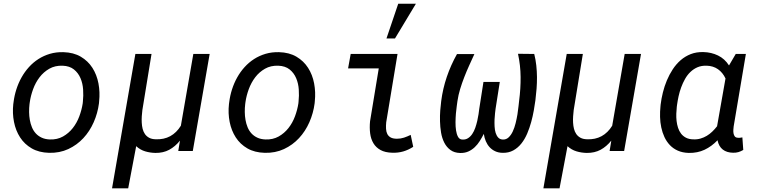

<svg xmlns="http://www.w3.org/2000/svg" viewBox="-20 -822 4148 1045"><path d="M53.7 -265.6Q58.1 -301.3 69.1 -335.7Q80.1 -370.1 97.2 -400.6Q114.3 -431.2 137.5 -456.8Q160.6 -482.4 189.2 -500.7Q217.8 -519 251.7 -529.1Q285.6 -539.1 324.7 -538.1Q380.4 -536.6 419.7 -513.4Q459 -490.2 482.9 -452.9Q506.8 -415.5 515.9 -367.9Q524.9 -320.3 519.5 -270.5L518.6 -259.3Q511.7 -206.1 490 -156.7Q468.3 -107.4 433.6 -70.1Q398.9 -32.7 351.8 -10.7Q304.7 11.2 247.1 9.8Q191.9 8.3 152.6 -14.4Q113.3 -37.1 89.4 -74.2Q65.4 -111.3 56.2 -158.2Q46.9 -205.1 52.2 -254.9ZM140.6 -254.9Q138.2 -234.4 138.4 -212.4Q138.7 -190.4 142.3 -169.4Q146 -148.4 153.8 -129.4Q161.6 -110.4 174.8 -95.9Q188 -81.5 206.8 -72.8Q225.6 -64 251 -63Q291.5 -61.5 322.8 -79.1Q354 -96.7 376.2 -125Q398.4 -153.3 411.6 -188.7Q424.8 -224.1 430.2 -259.3L431.2 -270Q434.6 -300.8 432.4 -334.5Q430.2 -368.2 418 -396.7Q405.8 -425.3 382.3 -444.1Q358.9 -462.9 320.8 -464.4Q279.8 -465.8 248.5 -448Q217.3 -430.2 195.3 -401.4Q173.3 -372.6 160.2 -336.7Q147 -300.8 142.1 -265.6Z M804.7 -528.3 754.9 -223.1Q752.9 -207.5 751.7 -189.7Q750.5 -171.9 751.5 -154.3Q752.4 -136.7 756.3 -120.8Q760.3 -105 768.8 -92.5Q777.3 -80.1 791.5 -72.3Q805.7 -64.5 827.1 -64Q872.1 -62 906.5 -80.8Q940.9 -99.6 964.4 -137.7L1032.2 -528.3H1121.1L1029.3 0H950.2L959.5 -56.6Q933.6 -24.4 901.1 -6.8Q868.7 10.7 826.2 10.3Q796.9 9.8 770 1.7Q743.2 -6.3 721.2 -26.4L677.7 203.1H589.8L716.8 -528.3Z M1227.5 -265.6Q1231.9 -301.3 1242.9 -335.7Q1253.9 -370.1 1271 -400.6Q1288.1 -431.2 1311.3 -456.8Q1334.5 -482.4 1363 -500.7Q1391.6 -519 1425.5 -529.1Q1459.5 -539.1 1498.5 -538.1Q1554.2 -536.6 1593.5 -513.4Q1632.8 -490.2 1656.7 -452.9Q1680.7 -415.5 1689.7 -367.9Q1698.7 -320.3 1693.4 -270.5L1692.4 -259.3Q1685.5 -206.1 1663.8 -156.7Q1642.1 -107.4 1607.4 -70.1Q1572.8 -32.7 1525.6 -10.7Q1478.5 11.2 1420.9 9.8Q1365.7 8.3 1326.4 -14.4Q1287.1 -37.1 1263.2 -74.2Q1239.3 -111.3 1230 -158.2Q1220.7 -205.1 1226.1 -254.9ZM1314.5 -254.9Q1312 -234.4 1312.3 -212.4Q1312.5 -190.4 1316.2 -169.4Q1319.8 -148.4 1327.6 -129.4Q1335.4 -110.4 1348.6 -95.9Q1361.8 -81.5 1380.6 -72.8Q1399.4 -64 1424.8 -63Q1465.3 -61.5 1496.6 -79.1Q1527.8 -96.7 1550 -125Q1572.3 -153.3 1585.4 -188.7Q1598.6 -224.1 1604 -259.3L1605 -270Q1608.4 -300.8 1606.2 -334.5Q1604 -368.2 1591.8 -396.7Q1579.6 -425.3 1556.2 -444.1Q1532.7 -462.9 1494.6 -464.4Q1453.6 -465.8 1422.4 -448Q1391.1 -430.2 1369.1 -401.4Q1347.2 -372.6 1334 -336.7Q1320.8 -300.8 1315.9 -265.6Z M1888.7 -528.3H2143.6L2082 -156.2Q2080.1 -137.2 2081.1 -120.8Q2082 -104.5 2088.1 -92.5Q2094.2 -80.6 2106.7 -73.7Q2119.1 -66.9 2140.6 -66.9Q2161.1 -66.9 2179.2 -73Q2197.3 -79.1 2215.3 -87.9L2229 -22.9Q2202.6 -5.9 2174.8 2.2Q2147 10.3 2115.2 9.3Q2076.2 8.3 2051.3 -5.4Q2026.4 -19 2012.5 -42.2Q1998.5 -65.4 1994.6 -96.2Q1990.7 -127 1994.1 -162.1L2041.5 -449.7H1874.5ZM2147.5 -801.8H2243.7L2129.9 -612.8H2083.5Z M2562 -527.8Q2547.9 -497.1 2533.7 -465.8Q2519.5 -434.6 2507.1 -402.6Q2494.6 -370.6 2484.6 -337.9Q2474.6 -305.2 2469.7 -271.5Q2468.8 -263.7 2466.1 -245.4Q2463.4 -227.1 2461.4 -204.3Q2459.5 -181.6 2459.2 -157Q2459 -132.3 2462.2 -111.8Q2465.3 -91.3 2472.9 -77.4Q2480.5 -63.5 2495.1 -62.5Q2513.2 -61 2526.9 -69.6Q2540.5 -78.1 2550.3 -92.8Q2560.1 -107.4 2566.7 -126.2Q2573.2 -145 2577.6 -164.1Q2582 -183.1 2584.5 -200.4Q2586.9 -217.8 2588.4 -229.5L2611.3 -376H2700.2L2677.2 -229.5Q2676.3 -220.7 2674.3 -205.1Q2672.4 -189.5 2671.6 -171.1Q2670.9 -152.8 2671.9 -133.5Q2672.9 -114.3 2677.7 -98.6Q2682.6 -83 2691.9 -73Q2701.2 -63 2717.3 -62.5Q2735.4 -62 2748.5 -74.5Q2761.7 -86.9 2771 -106.9Q2780.3 -127 2786.4 -151.6Q2792.5 -176.3 2796.4 -200.2Q2800.3 -224.1 2802.2 -244.4Q2804.2 -264.6 2805.7 -275.9Q2814 -339.4 2813.5 -402.8Q2813 -466.3 2799.3 -529.3L2887.7 -528.3Q2895.5 -497.6 2898.9 -465.8Q2902.3 -434.1 2902.6 -402.3Q2902.8 -370.6 2900.4 -338.9Q2897.9 -307.1 2894 -275.9Q2890.6 -251.5 2885.3 -220.7Q2879.9 -189.9 2871.1 -157.7Q2862.3 -125.5 2849.4 -95Q2836.4 -64.5 2817.6 -40.8Q2798.8 -17.1 2773.4 -3.2Q2748 10.7 2714.8 9.8Q2692.4 9.3 2674.8 1Q2657.2 -7.3 2644.5 -21.2Q2631.8 -35.2 2624 -53.7Q2616.2 -72.3 2613.3 -93.3Q2603 -73.2 2591.1 -54.2Q2579.1 -35.2 2563.5 -20.5Q2547.9 -5.9 2528.6 2.7Q2509.3 11.2 2484.4 10.7Q2452.6 9.8 2431.6 -5.6Q2410.6 -21 2398.2 -45.4Q2385.7 -69.8 2380.6 -100.3Q2375.5 -130.9 2374.8 -161.9Q2374 -192.9 2376.2 -221.7Q2378.4 -250.5 2381.3 -271.5Q2390.1 -339.8 2411.9 -403.8Q2433.6 -467.8 2467.3 -527.8Z M3152.3 -528.3 3102.5 -223.1Q3100.6 -207.5 3099.4 -189.7Q3098.1 -171.9 3099.1 -154.3Q3100.1 -136.7 3104 -120.8Q3107.9 -105 3116.5 -92.5Q3125 -80.1 3139.2 -72.3Q3153.3 -64.5 3174.8 -64Q3219.7 -62 3254.2 -80.8Q3288.6 -99.6 3312 -137.7L3379.9 -528.3H3468.8L3377 0H3297.9L3307.1 -56.6Q3281.2 -24.4 3248.8 -6.8Q3216.3 10.7 3173.8 10.3Q3144.5 9.8 3117.7 1.7Q3090.8 -6.3 3068.8 -26.4L3025.4 203.1H2937.5L3064.5 -528.3Z M4039.6 -528.3 3973.1 -133.8Q3972.2 -126 3971.4 -115.7Q3970.7 -105.5 3972.4 -95.9Q3974.1 -86.4 3979.2 -79.6Q3984.4 -72.8 3995.6 -72.3Q4002 -71.3 4008.3 -72.3Q4014.6 -73.2 4020.5 -74.2L4025.4 -5.9Q4012.2 2 3998.8 5.9Q3985.4 9.8 3969.7 9.3Q3935.5 8.8 3913.8 -8.1Q3892.1 -24.9 3885.3 -58.6Q3853 -24.9 3814.5 -6.8Q3775.9 11.2 3728.5 10.3Q3694.8 9.3 3669.4 -2Q3644 -13.2 3626 -32.2Q3607.9 -51.3 3596.4 -75.9Q3585 -100.6 3579.1 -128.4Q3573.2 -156.2 3572.5 -185.5Q3571.8 -214.8 3574.7 -242.7L3575.7 -253.4Q3579.6 -285.2 3587.9 -318.8Q3596.2 -352.5 3609.6 -384.5Q3623 -416.5 3641.6 -444.8Q3660.2 -473.1 3684.6 -494.4Q3709 -515.6 3739.7 -527.6Q3770.5 -539.6 3808.6 -538.6Q3851.6 -537.6 3887.9 -520Q3924.3 -502.4 3947.8 -465.8L3984.4 -528.3ZM3663.6 -240.7Q3661.6 -223.1 3660.9 -203.1Q3660.2 -183.1 3662.4 -163.8Q3664.6 -144.5 3670.4 -126.5Q3676.3 -108.4 3686.8 -94.7Q3697.3 -81.1 3713.6 -72.5Q3730 -64 3753.4 -63.5Q3774.4 -62.5 3792.7 -67.9Q3811 -73.2 3826.9 -82.8Q3842.8 -92.3 3856.7 -105.7Q3870.6 -119.1 3882.8 -134.8L3928.7 -395Q3913.6 -427.2 3887.7 -445.3Q3861.8 -463.4 3826.2 -464.4Q3798.3 -465.3 3776.6 -456.1Q3754.9 -446.8 3737.8 -430.4Q3720.7 -414.1 3708.5 -392.3Q3696.3 -370.6 3687.5 -346.7Q3678.7 -322.8 3673.3 -298.1Q3668 -273.4 3665 -251.5Z"/></svg>

Font: Roboto Mono
Style: Italic
Weight: 400
Designer: Google
Version: Version 2.000985; 2015; ttfautohint (v1.3)